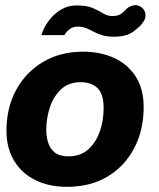

<svg xmlns="http://www.w3.org/2000/svg" viewBox="-20 -710 616 743"><path d="M239 13Q169 13 116 -13.5Q63 -40 34 -89Q5 -138 5 -204Q5 -292 42 -361Q79 -430 146 -470Q213 -510 302 -510Q368 -510 421 -486Q474 -462 505 -414Q536 -366 536 -295Q536 -207 499.5 -137Q463 -67 396.5 -27Q330 13 239 13ZM245 -105Q291 -105 321 -131.5Q351 -158 366 -200.5Q381 -243 381 -292Q381 -347 357 -369.5Q333 -392 292 -392Q246 -392 216.5 -364.5Q187 -337 173 -294.5Q159 -252 159 -206Q159 -181 166.5 -157.5Q174 -134 192.5 -119.5Q211 -105 245 -105ZM421 -568Q393 -568 374.5 -574Q356 -580 342 -587.5Q328 -595 314 -601Q300 -607 280 -607Q249 -607 229 -574H140Q149 -603 168.5 -629.5Q188 -656 215.5 -672.5Q243 -689 276 -689Q316 -689 339 -679Q362 -669 378.5 -658.5Q395 -648 415 -648Q437 -648 448 -656Q459 -664 468 -674Q477 -684 492 -688Q495 -689 498 -689.5Q501 -690 504 -690Q520 -690 531.5 -678.5Q543 -667 543 -651Q543 -636 533 -623Q523 -608 496.5 -588Q470 -568 421 -568Z"/></svg>

Font: Atkinson Hyperlegible
Style: Bold Italic
Weight: 700
Italic angle: -12°
Designer: Elliott Scott, Megan Eiswerth, Linus Boman, Theodore Petrosky
Foundry: Braille Institute
Version: Version 1.006; ttfautohint (v1.8.3)